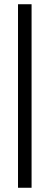

<svg xmlns="http://www.w3.org/2000/svg" viewBox="-20 -675 234 906"><path d="M65 -655H129V211H65Z"/></svg>

Font: Aubrey
Style: Regular
Weight: 400
Designer: Gayaneh Bagdasaryan
Foundry: Cyreal.org
Version: Version 1.102; ttfautohint (v1.8.3)